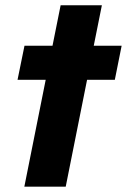

<svg xmlns="http://www.w3.org/2000/svg" viewBox="-20 -696 474 716"><path d="M150.4 -398.4H45.4L71.3 -525.4H175.8L206.1 -676.3H359.9L329.6 -525.4H433.6L408.2 -398.4H304.7L225.1 0H70.8Z"/></svg>

Font: Reddit Sans Chocolate ExBold
Style: Italic
Weight: 800
Italic angle: -11.25°
Designer: Stephen Hutchings
Version: Version 1.013